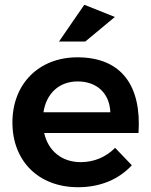

<svg xmlns="http://www.w3.org/2000/svg" viewBox="-20 -779 632 804"><path d="M337 -605 461 -708 333 -759 227 -605ZM304 -539C144 -539 32 -429 32 -266C32 -105 141 5 307 5C401 5 479 -29 532 -87L462 -160C424 -121 373 -100 318 -100C240 -100 182 -146 165 -222H560C573 -416 492 -539 304 -539ZM442 -309H162C174 -388 228 -438 305 -438C386 -438 439 -388 442 -309Z"/></svg>

Font: Montserrat_SPRD_medium Medium
Style: Regular
Weight: 400
Designer: Julieta Ulanovsky edited by Nelly Hempel
Foundry: Julieta Ulanovsky
Version: Version 4.000;PS 004.000;hotconv 1.0.88;makeotf.lib2.5.64775